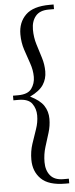

<svg xmlns="http://www.w3.org/2000/svg" viewBox="-60 -771 370 952"><g transform="rotate(-5 125.0 -295.0)"><path d="M226 150Q143 150 105.5 113Q68 76 68 17Q68 -24 80 -60.5Q92 -97 104 -131Q116 -165 116 -199Q116 -233 97.5 -258.5Q79 -284 30 -284H5V-307H30Q79 -307 97.5 -332.5Q116 -358 116 -391Q116 -425 104 -459Q92 -493 80 -529.5Q68 -566 68 -607Q68 -666 105.5 -703Q143 -740 226 -740H245V-717H218Q174 -717 153 -691.5Q132 -666 132 -625Q132 -586 143 -550.5Q154 -515 164.5 -481.5Q175 -448 175 -413Q175 -376 156 -347Q137 -318 89 -295Q137 -272 156 -243Q175 -214 175 -177Q175 -142 164.5 -108.5Q154 -75 143 -39.5Q132 -4 132 35Q132 76 153 101.5Q174 127 218 127H245V150Z"/></g></svg>

Font: Spectral SC
Style: Regular
Weight: 400
Designer: Jean-Baptiste Levee
Foundry: Production Type
Version: Version 2.001